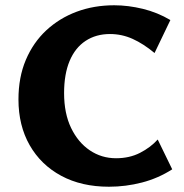

<svg xmlns="http://www.w3.org/2000/svg" viewBox="-20 -693 696 728"><path d="M393 15Q289 15 212 -26.5Q135 -68 92.5 -142.5Q50 -217 50 -316Q50 -400 78 -466Q106 -532 155.5 -578Q205 -624 270.5 -648.5Q336 -673 413 -673Q466 -673 521.5 -659.5Q577 -646 626 -617L566 -492Q524 -527 483 -545.5Q442 -564 397 -564Q344 -564 304.5 -538Q265 -512 244 -462Q223 -412 223 -340Q223 -263 249.5 -208Q276 -153 320.5 -123Q365 -93 420 -93Q471 -93 511 -113.5Q551 -134 578 -164L633 -51Q580 -17 518.5 -1Q457 15 393 15Z"/></svg>

Font: Ysabeau SC ExtraBold
Style: Regular
Weight: 800
Designer: Christian Thalmann (Catharsis Fonts)
Version: Version 2.001;gftools[0.9.30]; featfreeze: smcp